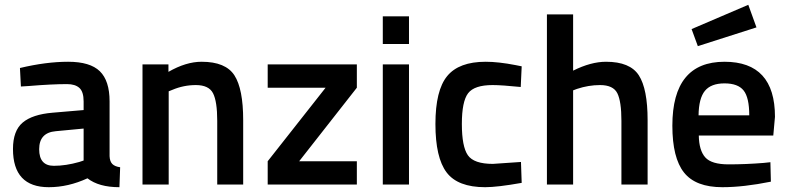

<svg xmlns="http://www.w3.org/2000/svg" viewBox="-20 -768 3284 799"><path d="M436 -346V-118Q437 -96 447.5 -85.5Q458 -75 480 -72L477 11Q391 11 344 -26Q264 11 183 11Q34 11 34 -148Q34 -224 74.5 -258Q115 -292 199 -299L328 -310V-346Q328 -386 310.5 -402Q293 -418 259 -418Q195 -418 99 -410L67 -408L63 -485Q172 -511 263.5 -511Q355 -511 395.5 -471.5Q436 -432 436 -346ZM212 -222Q143 -216 143 -147Q143 -78 204 -78Q254 -78 310 -94L328 -100V-233Z M682 0H573V-500H681V-469Q754 -511 819 -511Q919 -511 955.5 -454.5Q992 -398 992 -268V0H884V-265Q884 -346 866.5 -380Q849 -414 795 -414Q744 -414 697 -394L682 -388Z M1094 -403V-500H1465V-403L1225 -97H1465V0H1094V-97L1335 -403Z M1573 0V-500H1682V0ZM1573 -585V-700H1682V-585Z M2001 -511Q2054 -511 2126 -497L2151 -492L2147 -406Q2068 -414 2030 -414Q1954 -414 1928 -380Q1902 -346 1902 -252Q1902 -158 1927 -122Q1952 -86 2031 -86L2148 -94L2151 -7Q2050 11 1999 11Q1885 11 1838.5 -50.5Q1792 -112 1792 -252Q1792 -392 1841 -451.5Q1890 -511 2001 -511Z M2365 0H2256V-708H2365V-474Q2439 -511 2502 -511Q2602 -511 2638.5 -454.5Q2675 -398 2675 -268V0H2566V-265Q2566 -346 2549 -380Q2532 -414 2477 -414Q2429 -414 2381 -398L2365 -392Z M3158 -90 3186 -93 3188 -12Q3074 11 2986 11Q2875 11 2826.5 -50Q2778 -111 2778 -245Q2778 -511 2995 -511Q3205 -511 3205 -282L3198 -204H2888Q2889 -142 2915 -113Q2941 -84 3012 -84Q3083 -84 3158 -90ZM3098 -288Q3098 -362 3074.5 -391.5Q3051 -421 2995 -421Q2939 -421 2913.5 -390Q2888 -359 2887 -288ZM2858 -647 3094 -748 3128 -654 2884 -576Z"/></svg>

Font: TitilliumWeb-SemiBold
Style: SemiBold
Weight: 600
Version: Version 1.001;PS 57.000;hotconv 1.0.70;makeotf.lib2.5.55311